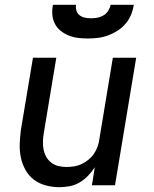

<svg xmlns="http://www.w3.org/2000/svg" viewBox="-20 -770 640 798"><path d="M226 8Q198 8 170 0.5Q142 -7 120.5 -23.5Q99 -40 85.5 -64.5Q72 -89 66.5 -116Q61 -143 62 -172.5Q63 -202 67 -231L117 -530H214L162 -217Q159 -200 158.5 -182.5Q158 -165 161 -149Q164 -133 172 -118.5Q180 -104 193 -94Q206 -84 222.5 -80Q239 -76 256 -76Q272 -76 288 -78.5Q304 -81 319 -88Q334 -95 347.5 -106Q361 -117 370.5 -131Q380 -145 385.5 -160.5Q391 -176 393 -192L449 -530H546L458 0H362L374 -75Q362 -56 346 -39.5Q330 -23 310.5 -11.5Q291 0 269 4Q247 8 226 8ZM345 -610Q324 -610 304 -612.5Q284 -615 265.5 -622.5Q247 -630 232 -642Q217 -654 208 -671.5Q199 -689 197.5 -709.5Q196 -730 200 -750H296Q294 -737 298 -725Q302 -713 311.5 -706Q321 -699 333.5 -696.5Q346 -694 359 -694Q372 -694 385 -696.5Q398 -699 410 -706Q422 -713 429.5 -725Q437 -737 440 -750H536Q533 -729 524.5 -708.5Q516 -688 501.5 -671Q487 -654 468 -642Q449 -630 428.5 -622.5Q408 -615 386.5 -612.5Q365 -610 345 -610Z"/></svg>

Font: Iosevka Curly MdExObl
Style: Regular
Weight: 500
Width: 7
Italic angle: -9°
Monospace: yes
Designer: Belleve Invis
Foundry: Belleve Invis
Version: Version 11.1.0; ttfautohint (v1.8.3)